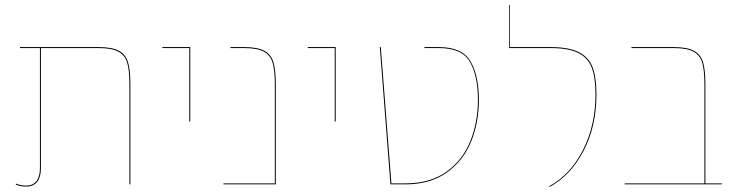

<svg xmlns="http://www.w3.org/2000/svg" viewBox="-20 -748 2988 779"><path d="M509 -406V0H505V-405Q505 -463 496 -493.5Q487 -524 460 -538.5Q433 -553 379 -553H146V-65Q146 -30 131 -10.5Q116 9 86 9Q63 9 44 1L45 -3Q64 5 86 5Q114 5 128 -13.5Q142 -32 142 -65V-553H61V-557H379Q435 -557 462.5 -542Q490 -527 499.5 -495.5Q509 -464 509 -406Z M748 -553H638L639 -557H752V-255H748Z M1099 -406V0H886L887 -4H1095V-405Q1095 -463 1086 -493.5Q1077 -524 1050.5 -538.5Q1024 -553 970 -553H915V-557H970Q1025 -557 1052.5 -542Q1080 -527 1089.5 -495.5Q1099 -464 1099 -406Z M1338 -553H1228L1229 -557H1342V-255H1338Z M1521 -557H1525L1568 -4H1625Q1725 -4 1791 -51Q1857 -98 1888 -175Q1919 -252 1919 -343Q1919 -439 1887 -496Q1855 -553 1760 -553H1702V-557H1760Q1856 -557 1889.5 -498.5Q1923 -440 1923 -343Q1923 -251 1891.5 -173.5Q1860 -96 1793 -48Q1726 0 1625 0H1564Z M2209 7Q2293 -38 2344.5 -138Q2396 -238 2396 -365Q2396 -434 2380.5 -474Q2365 -514 2325.5 -533.5Q2286 -553 2213 -553H2046V-728H2049V-557H2213Q2287 -557 2327.5 -537Q2368 -517 2384 -476Q2400 -435 2400 -365Q2400 -236 2347.5 -135.5Q2295 -35 2209 11Z M2909 -4V0H2514L2515 -4H2838V-405Q2838 -463 2829 -493.5Q2820 -524 2793.5 -538.5Q2767 -553 2713 -553H2542V-557H2713Q2768 -557 2795.5 -542Q2823 -527 2832.5 -495.5Q2842 -464 2842 -406V-4Z"/></svg>

Font: FiraGO Four
Style: Regular
Weight: 100
Designer: bBox Type
Foundry: bBox Type GmbH
Version: Version 1.001